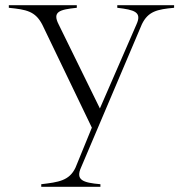

<svg xmlns="http://www.w3.org/2000/svg" viewBox="-20 -520 706 740"><path d="M139 190V200H367V190C299 184 270 174 293 124L527 -427C551 -476 585 -484 651 -490V-500H432V-490C498 -482 528 -474 506 -426L365 -102L206 -426C181 -475 209 -483 276 -490V-500H14V-490C82 -483 116 -477 143 -425L334 -28L271 126C247 177 205 182 139 190Z"/></svg>

Font: Sprat Light
Style: Regular
Weight: 300
Designer: Ethan Nakache
Foundry: Collletttivo
Version: Version 2.000;Glyphs 3.2 (3217)